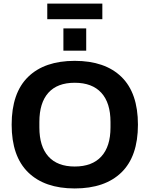

<svg xmlns="http://www.w3.org/2000/svg" viewBox="-20 -1037 833 1069"><path d="M243.2 -930.2V-1017.1H549.8V-930.2ZM333 -754.9V-878.9H460V-754.9ZM396 12.2Q228.5 12.2 136.7 -77.4Q44.9 -167 44.9 -342.8Q44.9 -519.5 136.5 -608.9Q228 -698.2 396 -698.2Q564.5 -698.2 656.2 -608.9Q748 -519.5 748 -342.8Q748 -166.5 656.2 -77.1Q564.5 12.2 396 12.2ZM396 -109.9Q493.2 -109.9 544.2 -165.8Q595.2 -221.7 595.2 -327.1V-357.9Q595.2 -464.4 544.2 -520.3Q493.2 -576.2 396 -576.2Q299.3 -576.2 249.3 -520.5Q199.2 -464.8 199.2 -357.9V-327.1Q199.2 -221.7 249.5 -165.8Q299.8 -109.9 396 -109.9Z"/></svg>

Font: Archivo
Style: Bold
Weight: 700
Designer: Hector Gatti
Foundry: Omnibus-Type
Version: Version 2.001